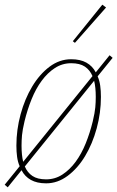

<svg xmlns="http://www.w3.org/2000/svg" viewBox="-20 -771 501 820"><path d="M0 18 64 -61Q56 -79 53 -101Q50 -123 50 -149Q50 -217 68 -283Q86 -349 117.5 -401.5Q149 -454 191.5 -486Q234 -518 284 -518Q323 -518 349 -503.5Q375 -489 389 -462L448 -535L461 -524L397 -445Q405 -427 408 -405Q411 -383 411 -357Q411 -289 393 -223Q375 -157 343.5 -104.5Q312 -52 269 -20Q226 12 177 12Q138 12 112 -2.5Q86 -17 72 -44L13 29ZM284 -501Q246 -501 214.5 -480.5Q183 -460 158 -426Q133 -392 115 -347.5Q97 -303 85 -254Q76 -216 74 -193.5Q72 -171 72 -149Q72 -108 79 -80L375 -446Q364 -472 342.5 -486.5Q321 -501 284 -501ZM177 -5Q215 -5 246.5 -25.5Q278 -46 303 -80Q328 -114 346 -158.5Q364 -203 376 -252Q385 -290 387 -312.5Q389 -335 389 -357Q389 -398 382 -426L86 -60Q97 -34 118.5 -19.5Q140 -5 177 -5ZM291 -595 417 -751 433 -739 300 -588Z"/></svg>

Font: IBM Plex Serif Thin
Style: Italic
Weight: 100
Italic angle: -14°
Designer: Mike Abbink, Paul van der Laan, Pieter van Rosmalen
Foundry: Bold Monday
Version: Version 3.001